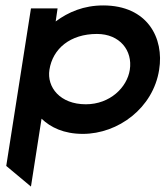

<svg xmlns="http://www.w3.org/2000/svg" viewBox="-20 -482 609 707"><path d="M3 129 94 205 133 -45C166 -13 215 11 285 11C415 11 544 -84 566 -225C585 -342 523 -462 360 -462C289 -462 232 -438 185 -403L192 -451H94ZM162 -225C174 -303 239 -357 337 -357C421 -357 469 -296 458 -225C448 -160 385 -98 296 -98C201 -98 152 -161 162 -225Z"/></svg>

Font: Charger Sport
Style: BlkExtObl
Weight: 900
Designer: Jasper
Foundry: Cannot Into Space Fonts
Version: Version 1.1